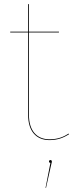

<svg xmlns="http://www.w3.org/2000/svg" viewBox="-20 -671 362 932"><path d="M315.1 -19.1 313.2 -22.6C290 -7.6 262 5.2 220.6 5.2C156.9 5.2 120.5 -38.1 120.5 -113.5V-513.4H265.9L266.3 -517.2H120.5V-651.1L116.5 -650.9V-517.2H29.6V-513.4H116.5V-113.3C116.5 -34.8 155 9.1 220.4 9.1C262.4 9.1 289.9 -3.8 315.1 -19.1ZM224.7 105.9C220.6 105.9 217.8 108.7 217.8 112.7C217.8 116.7 220.1 119.2 224.8 119.5L201 240.9H203.4L229.4 124.2C231.4 117.4 231.7 115.7 231.7 112.7C231.7 108.7 229.1 105.9 224.7 105.9Z"/></svg>

Font: Fira Sans Four
Style: Regular
Weight: 100
Designer: Carrois Corporate & Edenspiekermann AG
Foundry: Carrois Corporate GbR & Edenspiekermann AG
Version: Version 4.203;PS 004.203;hotconv 1.0.88;makeotf.lib2.5.64775